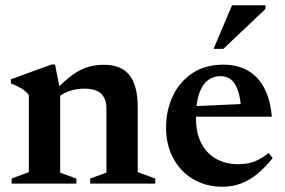

<svg xmlns="http://www.w3.org/2000/svg" viewBox="-20 -697 1082 729"><path d="M208.5 -352.5V-41.5L270 -19V0H24V-19L89.5 -43.5V-336.5Q79.5 -349.5 64 -359.5Q48.5 -369.5 21.5 -380.5V-396L175.5 -452H189ZM322.5 -19 384 -41.5V-286Q384 -310.5 374.8 -327.2Q365.5 -344 347 -352.2Q328.5 -360.5 301 -360.5Q268 -360.5 240 -350Q212 -339.5 197 -324L178.5 -342Q209.5 -375.5 235 -396.8Q260.5 -418 283 -429.8Q305.5 -441.5 328.2 -446.2Q351 -451 375.5 -451Q440.5 -451 471.8 -411.5Q503 -372 503 -288.5V-43.5L569.5 -19V0H322.5Z M828.5 -451.5Q883.5 -451.5 922.8 -428Q962 -404.5 984.5 -360.5Q1007 -316.5 1012 -254H697.5L698 -293L952 -304.5L896 -279.5Q893.5 -321.5 884.5 -350Q875.5 -378.5 859 -393.2Q842.5 -408 817.5 -408Q790 -408 769 -392Q748 -376 736 -341.2Q724 -306.5 724 -250Q724 -193 744 -153.8Q764 -114.5 800.5 -94Q837 -73.5 885.5 -73.5Q907 -73.5 926 -77.8Q945 -82 963.5 -91.8Q982 -101.5 1000 -116L1015.5 -97Q988 -62.5 958.8 -38Q929.5 -13.5 896.5 -0.8Q863.5 12 825.5 12Q761.5 12 713 -17Q664.5 -46 637.5 -96.8Q610.5 -147.5 610.5 -212.5Q610.5 -277.5 636 -332Q661.5 -386.5 710.2 -419Q759 -451.5 828.5 -451.5ZM791 -511.5 861 -677H988V-663L828 -511.5Z"/></svg>

Font: Newsreader 24pt SemiBold
Style: Regular
Weight: 600
Designer: Hugues Gentile
Foundry: Production Type
Version: Version 1.003